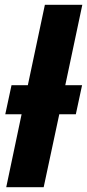

<svg xmlns="http://www.w3.org/2000/svg" viewBox="-20 -780 363 800"><path d="M6 0H162L227 -304H296L322 -425H252L323 -760H167L96 -425H28L2 -304H70Z"/></svg>

Font: Noto Sans SemiCondensed ExtraBold
Style: Italic
Weight: 800
Width: 4
Italic angle: -12°
Designer: Monotype Design Team
Foundry: Monotype Imaging Inc.
Version: Version 2.013